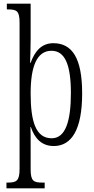

<svg xmlns="http://www.w3.org/2000/svg" viewBox="-20 -780 509 1040"><path d="M15 240H222V209H210C162 209 146 201 146 137V24C146 -28 146 -76 145 -92H147C168 -30 206 11 271 11C368 11 425 -78 425 -274C425 -465 371 -546 269 -546C205 -546 169 -503 146 -440H143C144 -463 146 -525 146 -569V-760H17V-729H22C71 -729 86 -721 86 -657V134C86 200 70 209 21 209H15ZM260 -31C173 -31 146 -124 146 -274C146 -419 179 -505 259 -505C332 -505 364 -429 364 -276C364 -124 335 -31 260 -31Z"/></svg>

Font: Noto Serif Myanmar ExtraCondensed Light
Style: Regular
Weight: 300
Width: 2
Designer: Ben Mitchell and the Monotype Design Team
Foundry: Monotype Imaging Inc.
Version: Version 2.106